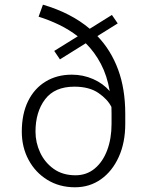

<svg xmlns="http://www.w3.org/2000/svg" viewBox="-20 -791 622 821"><path d="M145 -719.7 163.6 -771Q283.7 -735.8 363.8 -668L458.5 -727.1L483.4 -690.9L396.5 -636.7Q454.6 -576.2 485.1 -493.4Q515.6 -410.6 515.6 -304.7V-261.2Q515.6 -181.2 487.8 -119.9Q460 -58.6 411.6 -24.4Q363.3 9.8 300.8 9.8Q233.9 9.8 182.4 -22Q130.9 -53.7 102.1 -107.7Q73.2 -161.6 73.2 -228Q73.2 -303.7 99.9 -358.2Q126.5 -412.6 174.8 -442.1Q223.1 -471.7 287.1 -471.7Q335.4 -471.7 378.2 -452.9Q420.9 -434.1 449.2 -401.4Q438 -467.3 411.4 -517.8Q384.8 -568.4 346.7 -606L236.3 -537.1L211.9 -573.2L312.5 -635.7Q275.9 -664.1 233.6 -684.6Q191.4 -705.1 145 -719.7ZM131.8 -228Q131.8 -181.6 151.6 -138.9Q171.4 -96.2 209.7 -68.8Q248 -41.5 302.7 -41.5Q350.1 -41.5 384.8 -70.1Q419.4 -98.6 438.2 -148.4Q457 -198.2 457 -261.2V-305.7Q457 -319.8 456.5 -333.5Q440.4 -366.2 401.1 -393.3Q361.8 -420.4 297.9 -420.4Q213.9 -420.4 172.9 -366.5Q131.8 -312.5 131.8 -228Z"/></svg>

Font: Vazirmatn RD UI FD ExtraLight
Style: Regular
Weight: 200
Designer: Saber Rastikerdar
Foundry: Saber Rastikerdar
Version: Version 33.003